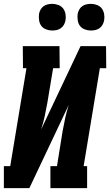

<svg xmlns="http://www.w3.org/2000/svg" viewBox="-30 -974 570 994"><path d="M-10 0V-114H23L107 -621H89L88 -735H278L279 -621H245L215 -441Q209 -407 201.5 -372.5Q194 -338 183 -304L387 -735H519L520 -621H487L403 -114H421V0H231V-114H265L294 -294Q300 -328 307.5 -362.5Q315 -397 326 -431L122 0ZM440 -816Q424 -816 408.5 -822Q393 -828 384 -840Q375 -852 372.5 -868.5Q370 -885 372 -902Q374 -913 380 -924Q386 -935 396 -942Q406 -949 417.5 -951.5Q429 -954 441 -954Q457 -954 472.5 -948Q488 -942 497 -930Q506 -918 509 -901.5Q512 -885 509 -868Q507 -857 501 -846Q495 -835 485 -828Q475 -821 463.5 -818.5Q452 -816 440 -816ZM240 -816Q224 -816 208.5 -822Q193 -828 184 -840Q175 -852 172.5 -868.5Q170 -885 172 -902Q174 -913 180 -924Q186 -935 196 -942Q206 -949 217.5 -951.5Q229 -954 241 -954Q257 -954 272.5 -948Q288 -942 297 -930Q306 -918 309 -901.5Q312 -885 309 -868Q307 -857 301 -846Q295 -835 285 -828Q275 -821 263.5 -818.5Q252 -816 240 -816Z"/></svg>

Font: Iosevka Curly Slab Heavy
Style: Italic
Weight: 900
Italic angle: -9°
Monospace: yes
Designer: Belleve Invis
Foundry: Belleve Invis
Version: Version 22.1.2; ttfautohint (v1.8.4)